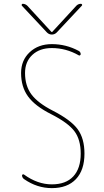

<svg xmlns="http://www.w3.org/2000/svg" viewBox="-20 -970 540 1000"><path d="M224.6 -800.8 93.8 -940.4Q91.8 -943.4 93.3 -946.8Q94.7 -950.2 98.6 -950.2Q111.3 -950.2 122.1 -940.4L248 -803.7H250H252L377.9 -940.4Q387.7 -950.2 401.4 -950.2Q405.3 -950.2 407.2 -946.8Q409.2 -943.4 406.2 -940.4L275.4 -800.8Q264.6 -790 250 -790Q235.4 -790 224.6 -800.8ZM245.1 -376Q162.1 -418 126 -467.8Q89.8 -517.6 89.8 -589.8Q89.8 -656.2 134.8 -698.2Q179.7 -740.2 250 -740.2Q324.2 -740.2 389.6 -705.1Q399.4 -700.2 400.4 -688.5Q400.4 -684.6 397 -682.1Q393.6 -679.7 390.6 -681.6Q324.2 -719.7 250 -719.7Q186.5 -719.7 148.4 -684.1Q110.4 -648.4 110.4 -589.8Q110.4 -523.4 143.6 -478.5Q176.8 -433.6 254.9 -393.6Q348.6 -345.7 384.3 -297.4Q419.9 -249 419.9 -169.9Q419.9 -84 375.5 -37.1Q331.1 9.8 250 9.8Q172.9 9.8 105.5 -37.1Q95.7 -43.9 94.7 -55.7Q94.7 -59.6 98.1 -61.5Q101.6 -63.5 105.5 -60.5Q175.8 -9.8 250 -9.8Q323.2 -9.8 361.8 -51.3Q400.4 -92.8 400.4 -169.9Q400.4 -243.2 367.2 -287.1Q334 -331.1 245.1 -376Z"/></svg>

Font: Rounded-X Mgen+ 2m thin
Style: Regular
Weight: 100
Designer: [Source Han Sans]
Ryoko NISHIZUKA  (kana & ideographs); Paul D. Hunt (Latin, Greek & Cyrillic); Wenlong ZHANG  (bopomofo
Version: Version 1.059.20150602